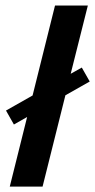

<svg xmlns="http://www.w3.org/2000/svg" viewBox="-20 -687 350 707"><path d="M16 0 79.9 -256.2 31.2 -228.5 2.1 -279.9 100 -335.4 182.6 -666.7H303.5L240.3 -415.3L281.2 -438.2L310.4 -386.8L220.8 -336.1L136.8 0Z"/></svg>

Font: Afacad
Style: Bold Italic
Weight: 700
Italic angle: -14°
Designer: Kristian Moeller
Foundry: Dicotype
Version: Version 1.000; ttfautohint (v1.8.4.7-5d5b)